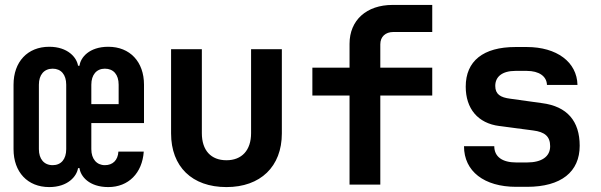

<svg xmlns="http://www.w3.org/2000/svg" viewBox="-20 -750 2440 780"><path d="M180 10C256 10 292 -34 297 -67H303C307 -34 342 10 420 10C502 10 558 -47 564 -134H461C459 -99 438 -79 406 -79C373 -79 351 -104 351 -144V-250H565V-406C565 -499 508 -560 420 -560C342 -560 307 -516 303 -483H297C292 -516 256 -560 180 -560C92 -560 35 -499 35 -406V-144C35 -51 92 10 180 10ZM194 -79C159 -79 138 -104 138 -144V-406C138 -446 159 -471 194 -471C228 -471 249 -447 249 -406V-144C249 -103 228 -79 194 -79ZM351 -327V-406C351 -446 372 -471 406 -471C441 -471 462 -447 462 -406V-327Z M900 10C1038 10 1125 -73 1125 -208V-550H1000V-209C1000 -139 962 -99 900 -99C837 -99 800 -139 800 -209V-550H675V-208C675 -73 760 10 900 10Z M1400 0H1525V-362H1736V-475H1525V-570C1525 -601 1546 -620 1578 -620H1736V-730H1575C1469 -730 1400 -668 1400 -572V-475H1249V-362H1400Z M2077 9H2121C2260 9 2335 -52 2335 -158C2335 -258 2284 -318 2182 -331L2053 -349C2013 -354 1992 -367 1992 -401C1992 -439 2021 -462 2074 -462H2120C2170 -462 2201 -440 2202 -405H2326C2324 -498 2242 -559 2120 -559H2074C1943 -559 1872 -502 1872 -398C1872 -309 1921 -249 2009 -238L2146 -220C2193 -214 2215 -196 2215 -156C2215 -114 2181 -90 2121 -90H2077C2021 -90 1988 -113 1988 -156H1865C1865 -54 1947 9 2077 9Z"/></svg>

Font: JetBrains Mono
Style: Bold
Weight: 558
Monospace: yes
Designer: Philipp Nurullin, Konstantin Bulenkov
Foundry: JetBrains
Version: Version 2.305